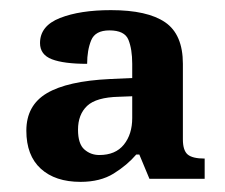

<svg xmlns="http://www.w3.org/2000/svg" viewBox="-20 -739 444 379"><path d="M139 -380Q89 -380 60.5 -406Q32 -432 32 -481Q32 -531 72.5 -555Q113 -579 197 -583L241 -585V-613Q241 -642 233.5 -660.5Q226 -679 196 -679Q168 -679 160 -659.5Q152 -640 152 -613Q106 -613 82.5 -622Q59 -631 59 -654Q59 -688 98.5 -703.5Q138 -719 199 -719Q271 -719 306 -695Q341 -671 341 -613V-464Q341 -442 350.5 -434Q360 -426 384 -426V-386H275L255 -434H249Q231 -413 204.5 -396.5Q178 -380 139 -380ZM176 -433Q208 -433 224.5 -453.5Q241 -474 241 -506V-549L215 -548Q170 -547 152 -530Q134 -513 134 -483Q134 -455 146.5 -444Q159 -433 176 -433Z"/></svg>

Font: Noto Serif Hentaigana SemiBold
Style: Regular
Weight: 600
Designer: Kazuhiro Yamada
Foundry: nipponia
Version: Version 1.000; ttfautohint (v1.8.4.7-5d5b)